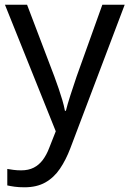

<svg xmlns="http://www.w3.org/2000/svg" viewBox="-20 -556 550 816"><path d="M1 -536H95L211 -231Q221 -204 229.5 -179Q238 -154 245 -130.5Q252 -107 256 -85H260Q266 -110 279 -150.5Q292 -191 306 -232L415 -536H510L279 74Q260 124 234.5 161.5Q209 199 172.5 219.5Q136 240 84 240Q60 240 42 237.5Q24 235 11 232V162Q22 164 37.5 166Q53 168 70 168Q101 168 123.5 156.5Q146 145 162 123.5Q178 102 189 73L217 2Z"/></svg>

Font: utelugu25
Style: Book
Weight: 400
Designer: Jelle Bosma - Monotype Design Team
Foundry: Monotype Imaging Inc.
Version: Version 2.003